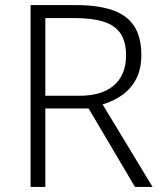

<svg xmlns="http://www.w3.org/2000/svg" viewBox="-20 -734 640 754"><path d="M278 -714Q364 -714 421 -694.5Q478 -675 506.5 -632Q535 -589 535 -518Q535 -463 515 -424.5Q495 -386 461 -361.5Q427 -337 383 -324L579 0H510L328 -308H158V0H100V-714ZM273 -663H158V-358H293Q380 -358 427.5 -399Q475 -440 475 -516Q475 -571 453 -603Q431 -635 386.5 -649Q342 -663 273 -663Z"/></svg>

Font: Noto Sans Armenian Light
Style: Regular
Weight: 300
Designer: Monotype Design Team
Foundry: Monotype Imaging Inc.
Version: Version 2.007